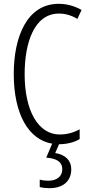

<svg xmlns="http://www.w3.org/2000/svg" viewBox="-20 -745 471 1005"><path d="M353 141C353 96 324 65 269 56L289 10C330 10 369 0 397 -17V-68C371 -54 336 -41 293 -41C180 -41 109 -165 109 -357C109 -521 159 -674 289 -674C321 -674 354 -665 385 -646L407 -693C369 -714 330 -725 287 -725C123 -725 52 -555 52 -358C52 -148 129 -14 253 7L222 80C273 84 306 100 306 141C306 179 277 201 232 201C218 201 201 199 188 195V234C202 238 221 240 239 240C310 240 353 203 353 141Z"/></svg>

Font: Noto Sans Georgian ExtraCondensed Light
Style: Regular
Weight: 300
Width: 2
Designer: Monotype Design Team, Akaki Razmadze
Foundry: Google LLC
Version: Version 2.005